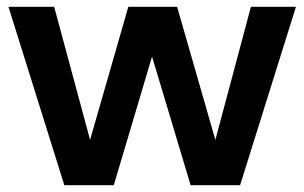

<svg xmlns="http://www.w3.org/2000/svg" viewBox="-20 -547 899 567"><path d="M170 0 5 -527H140L246 -134L359 -527H503L616 -134L721 -527H854L689 0H543L429 -380L316 0Z"/></svg>

Font: Onest SemiBold
Style: Regular
Weight: 600
Designer: Dmitri Voloshin, Andrey Kudryavtsev
Foundry: Dmitri Voloshin, Andrey Kudryavtsev
Version: Version 1.000;gftools[0.9.33]